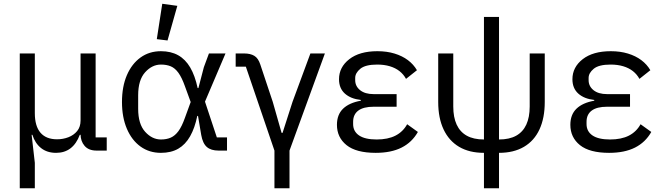

<svg xmlns="http://www.w3.org/2000/svg" viewBox="-20 -800 3508 1020"><path d="M165 200H85V-516H165V-199Q165 -130 195 -95Q225 -60 283 -60Q315 -60 343.5 -71Q372 -82 390 -104Q408 -126 408 -160V-516H488V-70H547V0H493Q451 0 429.5 -25Q408 -50 408 -87V-89L453 -84H404Q386 -36 354.5 -12Q323 12 278 12Q230 12 198 -13.5Q166 -39 152 -84H148L165 65Z M1186 -70V0H1141Q1101 0 1079 -19Q1057 -38 1049 -83L1032 -184H1028Q1015 -120 990 -76Q965 -32 927 -10Q889 12 835 12Q773 12 726.5 -21.5Q680 -55 654 -116Q628 -177 628 -258Q628 -340 654 -400.5Q680 -461 726.5 -494.5Q773 -528 835 -528Q888 -528 926.5 -506.5Q965 -485 990.5 -441.5Q1016 -398 1030 -332H1034L1063 -443L1090 -516H1178L1069 -260L1132 -70ZM835 -59Q865 -59 887.5 -69Q910 -79 928 -103.5Q946 -128 962 -173L993 -258L962 -343Q946 -388 928 -413Q910 -438 887.5 -447.5Q865 -457 835 -457Q788 -457 751 -416Q714 -375 714 -294V-222Q714 -141 751 -100Q788 -59 835 -59ZM922 -769 870 -585 813 -592 842 -780Z M1438 200V0L1286 -446H1232V-516H1277Q1310 -516 1331 -503.5Q1352 -491 1363 -457L1429 -259L1476 -94H1481L1534 -259L1629 -516H1706L1518 0V200Z M2143 -140 2200 -99Q2169 -44 2113.5 -16Q2058 12 1976 12Q1872 12 1821 -29Q1770 -70 1770 -137Q1770 -191 1802.5 -222.5Q1835 -254 1897 -265V-269Q1843 -275 1812 -303Q1781 -331 1781 -379Q1781 -443 1835.5 -485.5Q1890 -528 1985 -528Q2035 -528 2076 -515.5Q2117 -503 2147 -480.5Q2177 -458 2195 -427L2137 -381Q2124 -405 2102.5 -422Q2081 -439 2051 -448Q2021 -457 1984 -457Q1921 -457 1894 -434.5Q1867 -412 1867 -386V-374Q1867 -342 1893 -321Q1919 -300 1965 -300H2087V-233H1965Q1911 -233 1883.5 -212.5Q1856 -192 1856 -153V-141Q1856 -102 1887.5 -80.5Q1919 -59 1981 -59Q2041 -59 2081 -79.5Q2121 -100 2143 -140Z M2551 200V12Q2473 12 2419 -20Q2365 -52 2336.5 -112.5Q2308 -173 2308 -258V-516H2388V-234Q2388 -177 2406 -138Q2424 -99 2460 -79Q2496 -59 2551 -59V-710H2631V-59Q2686 -59 2722 -79Q2758 -99 2776 -138Q2794 -177 2794 -234V-516H2874V-258Q2874 -173 2846 -112.5Q2818 -52 2763.5 -20Q2709 12 2631 12V200Z M3383 -140 3440 -99Q3409 -44 3353.5 -16Q3298 12 3216 12Q3112 12 3061 -29Q3010 -70 3010 -137Q3010 -191 3042.5 -222.5Q3075 -254 3137 -265V-269Q3083 -275 3052 -303Q3021 -331 3021 -379Q3021 -443 3075.5 -485.5Q3130 -528 3225 -528Q3275 -528 3316 -515.5Q3357 -503 3387 -480.5Q3417 -458 3435 -427L3377 -381Q3364 -405 3342.5 -422Q3321 -439 3291 -448Q3261 -457 3224 -457Q3161 -457 3134 -434.5Q3107 -412 3107 -386V-374Q3107 -342 3133 -321Q3159 -300 3205 -300H3327V-233H3205Q3151 -233 3123.5 -212.5Q3096 -192 3096 -153V-141Q3096 -102 3127.5 -80.5Q3159 -59 3221 -59Q3281 -59 3321 -79.5Q3361 -100 3383 -140Z"/></svg>

Font: IBM Plex Sans Var
Style: Regular
Weight: 400
Designer: Mike Abbink, Paul van der Laan, Pieter van Rosmalen
Foundry: Bold Monday
Version: Version 3.000